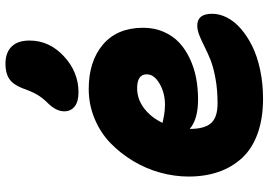

<svg xmlns="http://www.w3.org/2000/svg" viewBox="-159 -769 975 697"><g transform="rotate(-90 328.5 -420.5)"><path d="M341.8 -623Q308.1 -623 290.5 -637Q272.9 -650.9 272.9 -674.8Q272.9 -704.6 303.2 -734.9Q322.8 -754.4 334.2 -774.7Q345.7 -794.9 356.9 -827.1Q370.1 -860.8 390.9 -874.5Q411.6 -888.2 444.8 -888.2Q485.8 -888.2 507.8 -866Q529.8 -843.8 529.8 -800.8Q529.8 -729 472.7 -676Q415.5 -623 341.8 -623ZM318.8 46.9Q246.6 46.9 191.9 27.1Q137.2 7.3 103.5 -29.3Q69.8 -65.9 53 -114.5Q36.1 -163.1 36.1 -223.1Q36.1 -274.4 50.3 -326.2Q64.5 -377.9 92.3 -424.3Q120.1 -470.7 157.7 -507.1Q195.3 -543.5 246.3 -564.7Q297.4 -585.9 354 -585.9Q454.6 -585.9 515.4 -534.2Q576.2 -482.4 576.2 -388.2Q576.2 -347.7 561.5 -314Q546.9 -280.3 522.2 -257.3Q497.6 -234.4 464.1 -218.8Q430.7 -203.1 393.3 -196Q356 -189 315.9 -189Q244.1 -189 209 -219.2Q209 -165.5 230 -141.8Q251 -118.2 301.8 -118.2Q350.6 -118.2 391.8 -125.7Q433.1 -133.3 460 -144Q486.8 -154.8 508.3 -165.8Q529.8 -176.8 548.8 -184.3Q567.9 -191.9 584 -191.9Q627 -191.9 627 -138.2Q627 -110.8 613.3 -84Q599.6 -57.1 572.8 -33.7Q545.9 -10.3 509.3 7.8Q472.7 25.9 423.3 36.4Q374 46.9 318.8 46.9ZM356.9 -410.2Q316.9 -410.2 283.7 -384.8Q250.5 -359.4 231 -317.9Q233.9 -317.4 243.4 -315.4Q252.9 -313.5 259 -312.3Q265.1 -311 275.9 -310.1Q286.6 -309.1 296.9 -309.1Q339.8 -309.1 373.5 -328.9Q407.2 -348.6 407.2 -375Q407.2 -410.2 356.9 -410.2Z"/></g></svg>

Font: Shantell Sans Irregular Bouncy
Style: Regular
Weight: 800
Designer: Stephen Nixon, Anya Danilova, Shantell Martin
Foundry: Arrow Type
Version: Version 1.006;[9816181b4]